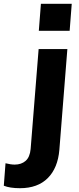

<svg xmlns="http://www.w3.org/2000/svg" viewBox="-121 -765 415 1009"><path d="M-44 100Q-9 100 13.5 80.5Q36 61 40 18L82 -507H233L191 22Q183 118 130 171Q77 224 -16 224Q-69 224 -101 211L-92 93Q-64 100 -44 100ZM94 -745H256L245 -603H83Z"/></svg>

Font: Muli ExtraBold
Style: Italic
Weight: 800
Italic angle: -4.541°
Designer: Vernon Adams
Foundry: Vernon Adams
Version: Version 2.000